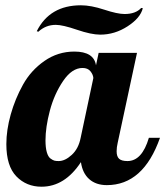

<svg xmlns="http://www.w3.org/2000/svg" viewBox="-20 -700 625 726"><path d="M4 -155Q4 -208 20.5 -267Q37 -326 67 -380Q97 -434 148 -469.5Q199 -505 261 -505Q335 -505 343 -453L353 -500H498L425 -160Q421 -143 421 -128Q421 -108 430.5 -99.5Q440 -91 462 -91Q517 -91 543 -179H585Q522 0 384 0Q343 0 317.5 -22.5Q292 -45 286 -87Q225 6 137 6Q80 6 42 -33Q4 -72 4 -155ZM119 -582Q168 -680 286 -680Q324 -680 374 -663.5Q424 -647 451 -647Q493 -647 514 -670L520 -669Q511 -632 462.5 -600.5Q414 -569 359 -569Q325 -569 271 -587.5Q217 -606 191 -606Q153 -606 125 -580ZM152 -169Q152 -142 157 -124.5Q162 -107 171 -100.5Q180 -94 186 -92.5Q192 -91 202 -91Q226 -91 251.5 -114.5Q277 -138 285 -179L333 -405Q332 -418 322 -430.5Q312 -443 292 -443Q252 -443 218.5 -393.5Q185 -344 168.5 -281.5Q152 -219 152 -169Z"/></svg>

Font: Lobster Two
Style: Bold Italic
Weight: 700
Designer: Pablo Impallari
Foundry: Pablo Impallari. www.impallari.com
Version: Version 1.006